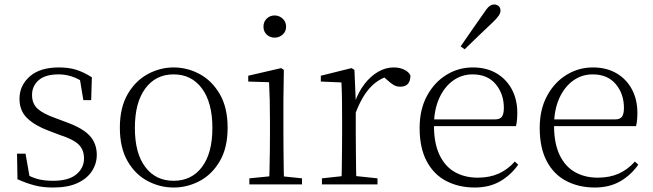

<svg xmlns="http://www.w3.org/2000/svg" viewBox="-20 -823 2913 857"><path d="M217 14Q171 14 134.5 4.5Q98 -5 58 -23L56 -137H94L115 -17L83 -18V-54Q110 -36 141 -26Q172 -16 217 -16Q286 -16 320.5 -44.5Q355 -73 355 -116Q355 -154 331.5 -177.5Q308 -201 246 -221L196 -240Q137 -262 102 -295Q67 -328 67 -382Q67 -441 112.5 -481.5Q158 -522 243 -522Q287 -522 320.5 -511.5Q354 -501 390 -478L387 -376H352L334 -485L361 -483V-450Q330 -472 301 -481.5Q272 -491 242 -491Q182 -491 152.5 -465Q123 -439 123 -399Q123 -360 148 -337.5Q173 -315 227 -296L275 -278Q350 -251 381 -216.5Q412 -182 412 -132Q412 -93 390.5 -59.5Q369 -26 326 -6Q283 14 217 14Z M755 14Q694 14 639 -15Q584 -44 549.5 -103.5Q515 -163 515 -253Q515 -343 550 -403Q585 -463 640 -492.5Q695 -522 755 -522Q816 -522 871 -492.5Q926 -463 961 -403Q996 -343 996 -253Q996 -163 961 -103.5Q926 -44 871 -15Q816 14 755 14ZM755 -16Q835 -16 881.5 -77.5Q928 -139 928 -252Q928 -365 881.5 -428Q835 -491 755 -491Q675 -491 628.5 -428Q582 -365 582 -252Q582 -139 628.5 -77.5Q675 -16 755 -16Z M1093 0V-27L1204 -38H1223L1328 -27V0ZM1181 0Q1182 -24 1183 -64.5Q1184 -105 1184.5 -149Q1185 -193 1185 -226V-281Q1185 -332 1184 -375Q1183 -418 1181 -456L1088 -459V-485L1235 -519L1247 -511L1245 -377V-226Q1245 -193 1245.5 -149Q1246 -105 1246.5 -64.5Q1247 -24 1248 0ZM1206 -655Q1185 -655 1170.5 -668.5Q1156 -682 1156 -704Q1156 -726 1170.5 -740Q1185 -754 1206 -754Q1226 -754 1241.5 -740Q1257 -726 1257 -704Q1257 -682 1241.5 -668.5Q1226 -655 1206 -655Z M1417 0V-27L1528 -39H1551L1665 -27V0ZM1504 0Q1505 -24 1505.5 -64.5Q1506 -105 1506.5 -149Q1507 -193 1507 -226V-281Q1507 -333 1506.5 -375.5Q1506 -418 1504 -455L1412 -459V-485L1549 -519L1562 -511L1568 -371V-370V-226Q1568 -193 1568.5 -149Q1569 -105 1569.5 -64.5Q1570 -24 1571 0ZM1567 -318 1550 -367H1564Q1580 -413 1607 -448Q1634 -483 1667.5 -502.5Q1701 -522 1737 -522Q1764 -522 1784.5 -512Q1805 -502 1812 -486Q1812 -462 1801 -449Q1790 -436 1766 -436Q1750 -436 1736.5 -444Q1723 -452 1706 -468L1683 -488H1732Q1676 -477 1636 -436Q1596 -395 1567 -318Z M2099 14Q2028 14 1972 -15Q1916 -44 1884.5 -103.5Q1853 -163 1853 -252Q1853 -334 1885.5 -394.5Q1918 -455 1972 -488.5Q2026 -522 2090 -522Q2152 -522 2196.5 -495.5Q2241 -469 2265 -423.5Q2289 -378 2289 -320Q2289 -283 2283 -260H1883V-290H2188Q2212 -290 2220.5 -302.5Q2229 -315 2229 -341Q2229 -404 2192.5 -447.5Q2156 -491 2089 -491Q2041 -491 2002 -463Q1963 -435 1940 -383.5Q1917 -332 1917 -263Q1917 -183 1942 -131Q1967 -79 2011 -54.5Q2055 -30 2112 -30Q2165 -30 2205.5 -48Q2246 -66 2278 -102L2293 -88Q2260 -41 2212 -13.5Q2164 14 2099 14ZM2036 -616Q2063 -655 2089 -692.5Q2115 -730 2139 -764Q2153 -786 2163.5 -794.5Q2174 -803 2186 -803Q2197 -803 2205.5 -796Q2214 -789 2214 -775Q2214 -765 2206 -753Q2198 -741 2178 -722Q2150 -696 2118.5 -665.5Q2087 -635 2054 -603Z M2635 14Q2564 14 2508 -15Q2452 -44 2420.5 -103.5Q2389 -163 2389 -252Q2389 -334 2421.5 -394.5Q2454 -455 2508 -488.5Q2562 -522 2626 -522Q2688 -522 2732.5 -495.5Q2777 -469 2801 -423.5Q2825 -378 2825 -320Q2825 -283 2819 -260H2419V-290H2724Q2748 -290 2756.5 -302.5Q2765 -315 2765 -341Q2765 -404 2728.5 -447.5Q2692 -491 2625 -491Q2577 -491 2538 -463Q2499 -435 2476 -383.5Q2453 -332 2453 -263Q2453 -183 2478 -131Q2503 -79 2547 -54.5Q2591 -30 2648 -30Q2701 -30 2741.5 -48Q2782 -66 2814 -102L2829 -88Q2796 -41 2748 -13.5Q2700 14 2635 14Z"/></svg>

Font: Noto Serif SC
Style: Regular
Weight: 200
Designer: Ryoko NISHIZUKA 西塚涼子 (kana & ideographs); Frank Grießhammer (Latin, Greek & Cyrillic); Wenlong ZHANG 张文龙 (bopomofo); San
Foundry: Adobe
Version: Version 2.001;hotconv 1.1.0;makeotfexe 2.6.0